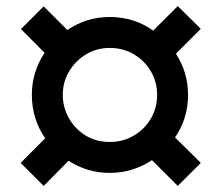

<svg xmlns="http://www.w3.org/2000/svg" viewBox="-20 -633 730 633"><path d="M124 -20 48 -96 129 -177Q108 -207 96.5 -243.5Q85 -280 85 -320Q85 -359 96 -394Q107 -429 127 -459L49 -537L124 -612L202 -534Q265 -577 342 -577Q382 -577 418.5 -565.5Q455 -554 485 -532L566 -613L642 -538L560 -456Q600 -394 600 -320Q600 -242 557 -180L642 -96L566 -20L481 -105Q451 -85 416 -74Q381 -63 342 -63Q268 -63 206 -103ZM342 -165Q385 -165 420.5 -185.5Q456 -206 477 -241.5Q498 -277 498 -320Q498 -363 477 -398.5Q456 -434 420.5 -454.5Q385 -475 342 -475Q299 -475 264 -454Q229 -433 208 -398Q187 -363 187 -320Q187 -280 206.5 -244.5Q226 -209 261 -187Q296 -165 342 -165Z"/></svg>

Font: MuseoModerno Medium
Style: Regular
Weight: 500
Designer: Pablo Cosgaya, Héctor Gatti, Marcela Romero, and the Authors of The MuseoModerno Project.
Foundry: Omnibus-Type Team
Version: Version 1.001